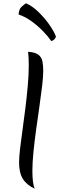

<svg xmlns="http://www.w3.org/2000/svg" viewBox="-20 -1117 374 1168"><path d="M243 -684Q243 -652 236.5 -596Q230 -540 220 -471Q210 -402 200 -330Q190 -258 183.5 -192.5Q177 -127 177 -78Q177 -2 191 31Q142 8 119 -29Q96 -66 96 -129Q96 -160 102 -211.5Q108 -263 117 -327Q126 -391 134.5 -460Q143 -529 149 -596Q155 -663 155 -720Q155 -742 154 -762.5Q153 -783 151 -802Q194 -799 213.5 -784Q233 -769 238 -744Q243 -719 243 -684ZM320 -896Q319 -886 311 -878Q303 -870 292 -867Q273 -895 241.5 -927.5Q210 -960 172 -987.5Q134 -1015 93 -1029Q95 -1061 111.5 -1076Q128 -1091 138 -1097Q174 -1082 210.5 -1047.5Q247 -1013 276.5 -972Q306 -931 320 -896Z"/></svg>

Font: Merienda Light
Style: Regular
Weight: 300
Designer: Eduardo Rodriguez Tunni
Foundry: Eduardo Rodriguez Tunni
Version: Version 2.001; ttfautohint (v1.8.4.7-5d5b)